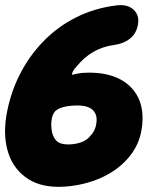

<svg xmlns="http://www.w3.org/2000/svg" viewBox="-37 -707 599 750"><path d="M-13 -250Q1 -337 38 -411.5Q75 -486 131.5 -544.5Q188 -603 261 -639.5Q334 -676 419 -686Q461 -691 484.5 -669.5Q508 -648 502 -612Q496 -576 470.5 -556Q445 -536 407 -531Q363 -525 327 -504Q291 -483 263 -448Q251 -436 246.5 -425Q242 -414 247 -415Q257 -418 266 -419.5Q275 -421 282 -422Q364 -428 420.5 -403Q477 -378 502.5 -326.5Q528 -275 516 -200Q506 -139 464.5 -90.5Q423 -42 359 -13Q295 16 217 22Q129 28 73.5 -7.5Q18 -43 -3.5 -106.5Q-25 -170 -13 -250ZM164 -206Q166 -177 181.5 -159Q197 -141 238 -143Q287 -146 311.5 -171Q336 -196 339 -224Q345 -256 327 -275.5Q309 -295 265 -295Q246 -295 229 -292.5Q212 -290 200 -285.5Q188 -281 180 -274Q169 -263 165.5 -244Q162 -225 164 -206Z"/></svg>

Font: Winky Sans ExtraBold
Style: Italic
Weight: 800
Italic angle: -8.97852°
Designer: Simon Atzbach
Foundry: typofactur
Version: Version 1.205